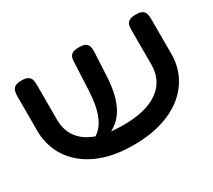

<svg xmlns="http://www.w3.org/2000/svg" viewBox="-116 -797 1139 1026"><g transform="rotate(-30 453.0 -283.5)"><path d="M449 16Q347 16 270.5 -9.5Q194 -35 142.5 -80Q91 -125 65.5 -183.5Q40 -242 40 -307V-523Q40 -539 44 -552.5Q48 -566 60.5 -574.5Q73 -583 101 -583Q128 -583 141 -574.5Q154 -566 157.5 -552.5Q161 -539 161 -522V-307Q161 -243 193.5 -197.5Q226 -152 290.5 -128Q355 -104 452 -104Q554 -104 618.5 -130Q683 -156 714 -202Q745 -248 745 -308V-528Q745 -543 749 -555Q753 -567 766 -575Q779 -583 806 -583Q833 -583 846 -574.5Q859 -566 862.5 -552Q866 -538 866 -522V-305Q866 -239 840 -181.5Q814 -124 762 -79.5Q710 -35 631.5 -9.5Q553 16 449 16ZM279 -80 254 -116 285 -121Q311 -135 329 -157Q347 -179 359 -209Q371 -239 377.5 -276.5Q384 -314 386 -358L394 -527Q394 -542 398 -555Q402 -568 415 -575.5Q428 -583 455 -583Q483 -583 495.5 -575Q508 -567 512 -553.5Q516 -540 515 -524L508 -383Q505 -318 493 -268Q481 -218 459 -181.5Q437 -145 402 -121Q367 -97 317 -83Z"/></g></svg>

Font: Fredoka Expanded Medium
Style: Regular
Weight: 500
Width: 7
Designer: Ben Nathan
Foundry: Milena B. Brandão, Ben Nathan
Version: Version 2.001